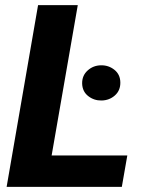

<svg xmlns="http://www.w3.org/2000/svg" viewBox="-20 -731 565 751"><path d="M478 -123 456.5 0H107.4L128.9 -123ZM284.2 -710.9 160.6 0H5.9L128.9 -710.9ZM301.3 -404.3Q300.8 -435.5 322.8 -455.3Q344.7 -475.1 375 -475.6Q404.8 -476.1 427.5 -458Q450.2 -439.9 450.7 -408.7Q451.2 -377 429.4 -357.7Q407.7 -338.4 377 -337.9Q347.7 -337.4 325 -355.2Q302.2 -373 301.3 -404.3Z"/></svg>

Font: Roboto ExtraBold
Style: Italic
Weight: 800
Designer: Christian Robertson
Foundry: Google
Version: Version 3.009; 2024